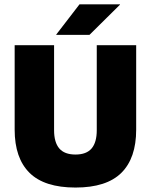

<svg xmlns="http://www.w3.org/2000/svg" viewBox="-20 -847 694 884"><path d="M327.5 16.5Q184.5 16.5 116 -51.2Q47.5 -119 47.5 -250V-639H229V-247.5Q229 -191.5 253 -163.5Q277 -135.5 327.5 -135.5Q378 -135.5 401.8 -163.5Q425.5 -191.5 425.5 -247.5V-639H607V-250Q607 -119 538.8 -51.2Q470.5 16.5 327.5 16.5ZM346 -827H532.5V-825.5L392 -686.5H239V-688Z"/></svg>

Font: Anek Gurmukhi Medium ExtraBold
Style: Regular
Weight: 800
Version: Version 1.003